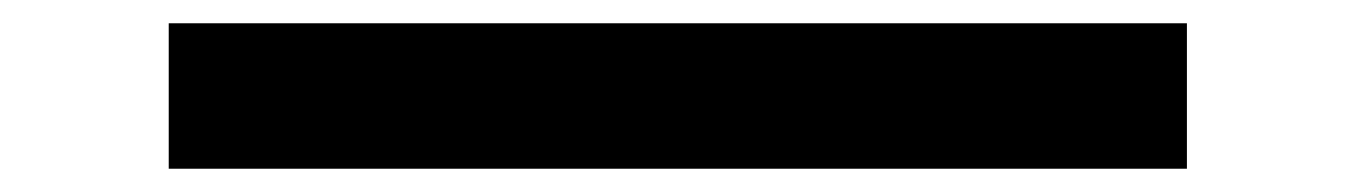

<svg xmlns="http://www.w3.org/2000/svg" viewBox="-20 -20 1165 165"><path d="M125 0H1000V125H125Z"/></svg>

Font: Dogica Pixel
Style: Bold
Weight: 700
Designer: Roberto Mocci
Version: Version 001.000